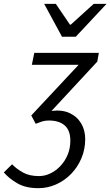

<svg xmlns="http://www.w3.org/2000/svg" viewBox="-87 -761 574 998"><path d="M112.6 217.1Q46.3 217.1 2.5 191.5Q-41.2 165.9 -67.1 135.2L-24.2 92.9Q-2 116.2 31.5 135.2Q65 154.3 116.1 154.3Q145.6 154.3 174.5 140.6Q203.3 126.9 226.9 102Q250.6 77 264.6 43.6Q278.6 10.1 278.6 -29.8Q278.6 -83.6 249.2 -109.1Q219.9 -134.6 167 -134.6Q147.9 -134.6 132.5 -129.9Q117 -125.1 98.5 -117.6L75.6 -160.9L321.6 -424H78.5L91.2 -486.1H426.7L418.8 -440.9L180.8 -184.3Q234.5 -191.5 273.7 -173.7Q312.9 -155.9 334.4 -120.4Q355.9 -84.8 355.9 -38Q355.9 15.4 336.1 62Q316.2 108.6 282.1 143.5Q248 178.3 204.3 197.7Q160.5 217.1 112.6 217.1ZM235.3 -570 142.6 -740.9H203.2L276.7 -632.7H280.7L400 -740.9H466.8L306.8 -570Z"/></svg>

Font: Source Sans 3
Style: Italic
Weight: 200
Italic angle: -11°
Designer: Paul D. Hunt
Foundry: Adobe
Version: Version 3.046;hotconv 1.0.118;makeotfexe 2.5.65603